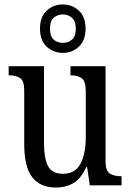

<svg xmlns="http://www.w3.org/2000/svg" viewBox="-20 -834 588 864"><path d="M232 10Q161 10 125 -36.5Q89 -83 89 -186V-427Q89 -471 70 -483Q51 -495 23 -495H19V-536H178V-189Q178 -122 196 -87Q214 -52 264 -52Q318 -52 342 -97Q366 -142 366 -215V-422Q366 -470 347 -482.5Q328 -495 300 -495H297V-536H455V-109Q455 -64 475 -52.5Q495 -41 523 -41H527V0H384L372 -82H368Q343 -28 309 -9Q275 10 232 10ZM263 -596Q220 -596 190 -624Q160 -652 160 -705Q160 -758 190 -786Q220 -814 263 -814Q305 -814 335 -786Q365 -758 365 -705Q365 -652 335 -624Q305 -596 263 -596ZM263 -641Q286 -641 303.5 -655.5Q321 -670 321 -705Q321 -740 303.5 -754.5Q286 -769 263 -769Q239 -769 222 -754.5Q205 -740 205 -705Q205 -670 222 -655.5Q239 -641 263 -641Z"/></svg>

Font: Noto Serif Armenian Condensed
Style: Regular
Weight: 400
Width: 3
Designer: Monotype Design Team
Foundry: Monotype Imaging Inc.
Version: Version 2.008; ttfautohint (v1.8.4.7-5d5b)